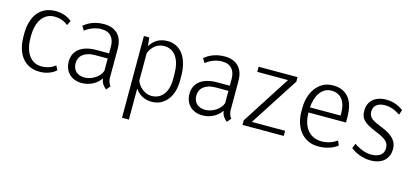

<svg xmlns="http://www.w3.org/2000/svg" viewBox="-62 -990 3571 1657"><g transform="rotate(15 1724.0 -161.5)"><path d="M277.3 -38.6Q313.5 -38.6 344.2 -49.3Q375 -60.1 399.4 -80.6L419.9 -42Q395.5 -18.6 357.4 -4.2Q319.3 10.3 272.9 10.3Q220.2 10.3 180.4 -9.3Q140.6 -28.8 114.3 -63.2Q87.9 -97.7 74.7 -145.3Q61.5 -192.9 61.5 -249V-275.4Q61.5 -331.1 75 -378.2Q88.4 -425.3 114.7 -459.2Q141.1 -493.2 180.7 -512.5Q220.2 -531.7 272.9 -531.7Q319.3 -531.7 356.9 -518.1Q394.5 -504.4 419.9 -481.4L399.4 -440.4Q375 -460.9 344.2 -471.9Q313.5 -482.9 277.3 -482.9Q241.2 -482.9 212.6 -468Q184.1 -453.1 164.3 -425.8Q144.5 -398.4 134 -359.4Q123.5 -320.3 123 -271.5V-252.9Q123 -203.6 133.5 -164.1Q144 -124.5 163.8 -96.7Q183.6 -68.8 212.4 -53.7Q241.2 -38.6 277.3 -38.6Z M661.6 -42Q684.6 -42 708.3 -49.6Q731.9 -57.1 752.9 -70.3Q773.9 -83.5 789.8 -102.1Q805.7 -120.6 813 -142.6V-252.4H702.1Q664.1 -252.4 636.5 -243.7Q608.9 -234.9 590.8 -220Q572.8 -205.1 564.2 -184.8Q555.7 -164.6 555.7 -141.6Q555.7 -119.6 562.5 -101.3Q569.3 -83 582.8 -69.8Q596.2 -56.6 616 -49.3Q635.7 -42 661.6 -42ZM868.7 9.3Q851.1 -3.4 836.4 -24.2Q821.8 -44.9 817.9 -76.2Q804.7 -56.6 786.9 -40.8Q769 -24.9 747.3 -13.4Q725.6 -2 700.9 4.2Q676.3 10.3 649.9 10.3Q616.2 10.3 587.6 0Q559.1 -10.3 538.6 -29.8Q518.1 -49.3 506.3 -77.4Q494.6 -105.5 494.6 -141.6Q494.6 -179.2 509 -208.5Q523.4 -237.8 550 -257.8Q576.7 -277.8 615.2 -288.1Q653.8 -298.3 702.1 -298.3H813V-358.9Q813 -385.7 806.4 -408.7Q799.8 -431.6 785.4 -448.5Q771 -465.3 748.3 -474.6Q725.6 -483.9 693.4 -483.4Q671.9 -483.4 651.4 -478.8Q630.9 -474.1 612.5 -466.6Q594.2 -459 578.6 -449.7Q563 -440.4 551.3 -430.7L528.3 -468.8Q538.1 -477.1 554 -488Q569.8 -499 592 -508.5Q614.3 -518.1 643.1 -524.7Q671.9 -531.2 707.5 -531.2Q746.1 -531.2 776.9 -520Q807.6 -508.8 829.3 -487.1Q851.1 -465.3 862.8 -433.1Q874.5 -400.9 874.5 -358.9V-94.7Q874.5 -88.9 875.7 -79.8Q877 -70.8 879.9 -61.3Q882.8 -51.8 887.7 -42.7Q892.6 -33.7 899.4 -27.3Z M1465.3 -227.1Q1465.3 -176.8 1452.4 -133.3Q1439.5 -89.8 1415 -58.1Q1390.6 -26.4 1355.2 -8.1Q1319.8 10.3 1275.4 10.3Q1225.1 10.3 1187.3 -11Q1149.4 -32.2 1126 -67.4V209.5H1064.5V-521H1112.3L1120.6 -445.3Q1172.9 -531.7 1274.4 -531.7Q1319.8 -531.7 1355.5 -512.9Q1391.1 -494.1 1415.5 -459.5Q1439.9 -424.8 1452.6 -376Q1465.3 -327.1 1465.3 -267.1ZM1404.3 -267.1Q1404.3 -317.9 1394.8 -357.9Q1385.3 -397.9 1366.5 -425.5Q1347.7 -453.1 1320.6 -467.8Q1293.5 -482.4 1258.3 -482.4Q1212.4 -482.4 1178.7 -456.5Q1145 -430.7 1126 -384.8V-139.2Q1131.8 -120.6 1144.8 -102.5Q1157.7 -84.5 1175.5 -70.1Q1193.4 -55.7 1214.8 -46.9Q1236.3 -38.1 1259.3 -38.1Q1291 -38.1 1317.6 -49.8Q1344.2 -61.5 1363.5 -85.2Q1382.8 -108.9 1393.6 -144.3Q1404.3 -179.7 1404.3 -227.1Z M1740.2 -42Q1763.2 -42 1786.9 -49.6Q1810.5 -57.1 1831.5 -70.3Q1852.5 -83.5 1868.4 -102.1Q1884.3 -120.6 1891.6 -142.6V-252.4H1780.8Q1742.7 -252.4 1715.1 -243.7Q1687.5 -234.9 1669.4 -220Q1651.4 -205.1 1642.8 -184.8Q1634.3 -164.6 1634.3 -141.6Q1634.3 -119.6 1641.1 -101.3Q1647.9 -83 1661.4 -69.8Q1674.8 -56.6 1694.6 -49.3Q1714.4 -42 1740.2 -42ZM1947.3 9.3Q1929.7 -3.4 1915 -24.2Q1900.4 -44.9 1896.5 -76.2Q1883.3 -56.6 1865.5 -40.8Q1847.7 -24.9 1825.9 -13.4Q1804.2 -2 1779.5 4.2Q1754.9 10.3 1728.5 10.3Q1694.8 10.3 1666.3 0Q1637.7 -10.3 1617.2 -29.8Q1596.7 -49.3 1585 -77.4Q1573.2 -105.5 1573.2 -141.6Q1573.2 -179.2 1587.6 -208.5Q1602.1 -237.8 1628.7 -257.8Q1655.3 -277.8 1693.8 -288.1Q1732.4 -298.3 1780.8 -298.3H1891.6V-358.9Q1891.6 -385.7 1885 -408.7Q1878.4 -431.6 1864 -448.5Q1849.6 -465.3 1826.9 -474.6Q1804.2 -483.9 1772 -483.4Q1750.5 -483.4 1730 -478.8Q1709.5 -474.1 1691.2 -466.6Q1672.9 -459 1657.2 -449.7Q1641.6 -440.4 1629.9 -430.7L1606.9 -468.8Q1616.7 -477.1 1632.6 -488Q1648.4 -499 1670.7 -508.5Q1692.9 -518.1 1721.7 -524.7Q1750.5 -531.2 1786.1 -531.2Q1824.7 -531.2 1855.5 -520Q1886.2 -508.8 1908 -487.1Q1929.7 -465.3 1941.4 -433.1Q1953.1 -400.9 1953.1 -358.9V-94.7Q1953.1 -88.9 1954.3 -79.8Q1955.6 -70.8 1958.5 -61.3Q1961.4 -51.8 1966.3 -42.7Q1971.2 -33.7 1978 -27.3Z M2156.2 -45.9H2453.1V0H2085V-41L2364.3 -475.1H2089.4V-521H2437V-480.5Z M2752 -484.4Q2717.8 -484.4 2691.9 -469Q2666 -453.6 2648.2 -427.7Q2630.4 -401.9 2620.4 -367.9Q2610.4 -334 2608.4 -296.9H2881.8V-320.8Q2881.8 -354 2874.5 -383.8Q2867.2 -413.6 2851.6 -435.8Q2835.9 -458 2811.3 -471.2Q2786.6 -484.4 2752 -484.4ZM2763.7 10.3Q2708 10.3 2667 -11Q2626 -32.2 2599.1 -67.4Q2572.3 -102.5 2559.1 -147.7Q2545.9 -192.9 2545.9 -240.2V-277.8Q2545.9 -323.2 2558.3 -368.4Q2570.8 -413.6 2596.4 -450Q2622.1 -486.3 2661.1 -509Q2700.2 -531.7 2753.4 -531.7Q2806.2 -531.7 2842 -513.4Q2877.9 -495.1 2900.4 -463.6Q2922.9 -432.1 2932.6 -389.4Q2942.4 -346.7 2942.4 -298.3V-251H2607.4Q2607.4 -205.6 2618.2 -166.7Q2628.9 -127.9 2650.6 -99.4Q2672.4 -70.8 2705.8 -54.7Q2739.3 -38.6 2784.7 -39.1Q2820.3 -40 2854.7 -51.5Q2889.2 -63 2916 -83.5L2934.1 -43.9Q2904.8 -19 2860.1 -4.4Q2815.4 10.3 2763.7 10.3Z M3333.5 -126Q3333.5 -142.6 3328.9 -157Q3324.2 -171.4 3311.8 -184.8Q3299.3 -198.2 3276.6 -211.4Q3253.9 -224.6 3218.3 -238.8Q3174.3 -256.3 3145.3 -272.5Q3116.2 -288.6 3098.9 -306.2Q3081.5 -323.7 3074.7 -344.7Q3067.9 -365.7 3067.9 -392.6Q3067.9 -420.4 3077.6 -445.8Q3087.4 -471.2 3107.2 -490.2Q3127 -509.3 3157.2 -520.5Q3187.5 -531.7 3228.5 -531.7Q3256.3 -531.7 3279.5 -526.9Q3302.7 -522 3321.8 -514.2Q3340.8 -506.3 3356 -497.3Q3371.1 -488.3 3382.3 -479.5L3367.2 -435.5Q3346.7 -448.7 3328.6 -457.8Q3310.5 -466.8 3294.2 -472.2Q3277.8 -477.5 3262.2 -480Q3246.6 -482.4 3231 -482.4Q3202.6 -482.4 3183.1 -475.6Q3163.6 -468.8 3151.4 -457.3Q3139.2 -445.8 3133.8 -430.9Q3128.4 -416 3128.4 -399.9Q3128.4 -378.9 3135.3 -364.3Q3142.1 -349.6 3157 -337.6Q3171.9 -325.7 3196 -314.7Q3220.2 -303.7 3254.9 -289.6Q3296.4 -272.9 3323.2 -254.6Q3350.1 -236.3 3365.7 -216.8Q3381.3 -197.3 3387.5 -176.8Q3393.6 -156.2 3393.6 -134.8Q3393.6 -102.5 3383.1 -75.7Q3372.6 -48.8 3351.8 -29.8Q3331.1 -10.7 3300.5 -0.2Q3270 10.3 3230.5 10.3Q3199.7 10.3 3172.9 4.4Q3146 -1.5 3123.3 -10.7Q3100.6 -20 3082.5 -30.8Q3064.5 -41.5 3051.8 -51.3L3068.8 -95.2Q3104.5 -69.8 3145 -54.9Q3185.5 -40 3221.7 -40Q3254.4 -40 3275.9 -47.6Q3297.4 -55.2 3310.3 -67.1Q3323.2 -79.1 3328.4 -94.5Q3333.5 -109.9 3333.5 -126Z"/></g></svg>

Font: Ufes Sans Light
Style: Regular
Weight: 200
Designer: Ricardo Esteves & Thais Bronze
Foundry: ProDesignUfes - Ricardo Esteves, Thais Bronze (This is a derivative work, based on Roboto family, by Christian Robertson
Version: Version 2.0